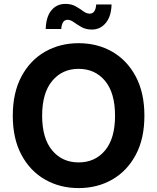

<svg xmlns="http://www.w3.org/2000/svg" viewBox="-20 -960 811 990"><path d="M385.3 9.8Q289.1 9.8 212.2 -34.2Q135.3 -78.1 90.6 -161.6Q45.9 -245.1 45.9 -363.3Q45.9 -481.9 90.6 -565.7Q135.3 -649.4 212.2 -693.4Q289.1 -737.3 385.3 -737.3Q481.9 -737.3 558.6 -693.4Q635.3 -649.4 679.9 -565.7Q724.6 -481.9 724.6 -363.3Q724.6 -244.6 679.9 -161.4Q635.3 -78.1 558.6 -34.2Q481.9 9.8 385.3 9.8ZM385.3 -122.6Q470.2 -122.6 521.7 -184.3Q573.2 -246.1 573.2 -363.3Q573.2 -481 521.7 -543Q470.2 -605 385.3 -605Q300.8 -605 249 -542.7Q197.3 -480.5 197.3 -363.3Q197.3 -246.6 249 -184.6Q300.8 -122.6 385.3 -122.6ZM453.6 -807.6Q422.9 -807.6 400.4 -820.3Q377.9 -833 360.8 -845.5Q343.8 -857.9 328.1 -857.9Q313 -857.9 304.9 -844.7Q296.9 -831.5 295.9 -810.5H215.8Q217.3 -872.6 244.6 -906.2Q272 -939.9 317.4 -939.9Q348.6 -939.9 370.6 -927.2Q392.6 -914.6 409.4 -902.1Q426.3 -889.6 442.9 -889.6Q472.7 -889.6 476.1 -937H555.2Q553.7 -875.5 525.4 -841.6Q497.1 -807.6 453.6 -807.6Z"/></svg>

Font: Inter-Bold
Style: Bold
Weight: 700
Designer: Rasmus Andersson
Foundry: rsms
Version: Version 4.000;git-a52131595